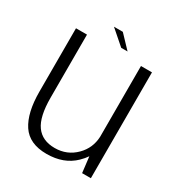

<svg xmlns="http://www.w3.org/2000/svg" viewBox="-165 -808 873 930"><g transform="rotate(30 271.5 -343.5)"><path d="M425 0H474V-592H412.5V-196Q409.5 -131.5 365 -87Q317.5 -39 248.5 -39Q178.5 -39 144.2 -86.8Q110 -134.5 110 -240.5V-593H48.5V-239Q48.5 -121 90.2 -57.8Q132 5.5 228.5 5.5Q324.5 5.5 383.5 -52Q402 -70 414.5 -88.5ZM285.5 -620.5H321L253.5 -691.5H204Z"/></g></svg>

Font: Anybody Light
Style: Regular
Weight: 300
Designer: Tyler Finck
Foundry: Etcetera Type Company
Version: Version 1.111; ttfautohint (v1.8.4)